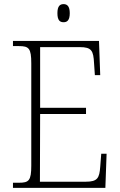

<svg xmlns="http://www.w3.org/2000/svg" viewBox="-20 -913 584 933"><path d="M289 -805C306 -805 319 -814 319 -849C319 -883 306 -893 289 -893C271 -893 259 -883 259 -849C259 -814 271 -805 289 -805ZM43 0H492L498 -166H472L467 -102C463 -48 454 -30 397 -30H174L175 -359H398V-389H175V-684H368C425 -684 434 -667 437 -606L441 -548H467L461 -714H43V-689H72C120 -689 132 -679 132 -605V-108C132 -35 120 -25 72 -25H43Z"/></svg>

Font: Noto Serif Hebrew SemiCondensed ExtraLight
Style: Regular
Weight: 200
Width: 4
Designer: Monotype Design Team
Foundry: Monotype Imaging Inc.
Version: Version 2.004